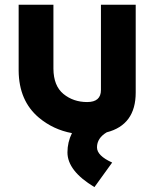

<svg xmlns="http://www.w3.org/2000/svg" viewBox="-20 -557 675 809"><path d="M283.2 3.9Q204.1 -10.7 143.6 -61.5Q59.6 -132.3 58.6 -259.3V-537.1H205.1V-267.6Q205.6 -195.3 247.3 -161.1Q289.1 -127 347.2 -127Q405.3 -127 405.3 -177.7V-537.1H551.8V-167Q551.8 -30.8 429.7 0.5Q388.7 24.9 388.7 64Q388.7 99.1 452.6 127.9L377.9 231.4Q264.2 163.1 264.2 85Q264.2 42 283.2 3.9Z"/></svg>

Font: New Shape
Style: Bold
Weight: 700
Designer: Wojciech Kalinowski "wmk69" (wmk69@o2.pl)
Foundry: Wojciech Kalinowski "wmk69" (wmk69@o2.pl)
Version: Version 2.1.1; 2021-05-14